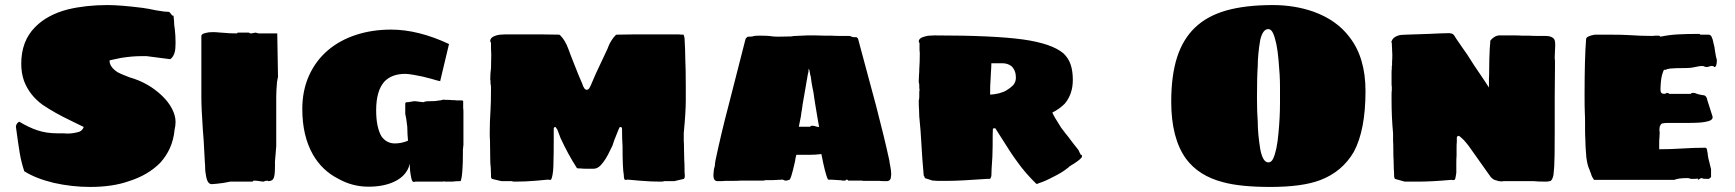

<svg xmlns="http://www.w3.org/2000/svg" viewBox="-20 -715 6859 759"><path d="M193 8Q122 -9 76 -38Q64 -74 58 -110Q52 -146 43 -213V-216Q45 -228 56 -234Q94 -211 129 -199.5Q164 -188 206 -188H230L246 -187Q269 -187 293 -194Q306 -199 311 -213L258 -239Q197 -268 148 -301Q97 -338 75 -395Q64 -426 64 -463Q64 -553 119 -608Q167 -657 249 -678Q320 -695 405 -695Q455 -695 543 -684Q552 -682 568 -680L598 -674Q632 -668 648 -668Q649 -668 651.5 -665Q654 -662 656 -660Q660 -653 664 -653H665H666L668 -632Q668 -617 671 -600Q674 -575 674 -546Q674 -521 671 -510Q666 -490 653 -481L560 -493H550H536Q502 -493 458 -486L425 -479Q413 -477 413 -475Q413 -451 444 -430Q459 -422 474 -416.5Q489 -411 493 -409Q567 -388 621 -336Q646 -312 660 -285Q674 -258 674 -233Q674 -218 670 -201Q663 -126 613 -71Q564 -22 490 1Q426 24 336 24Q265 24 193 8Z M794 -23Q791 -38 791 -50Q791 -66 790 -70Q789 -99 785 -162L782 -200Q776 -288 776 -330V-573Q776 -581 794 -585Q804 -588 822 -588Q834 -588 848 -586.5Q862 -585 869 -585Q884 -583 916 -583L920 -586H964Q967 -583 971 -583H975Q976 -584 980 -584Q982 -585 986 -585Q987 -586 988 -586Q989 -586 989 -586Q992 -586 996 -584.5Q1000 -583 1002 -583H1076L1079 -411Q1079 -410 1077.5 -404.5Q1076 -399 1075 -390Q1072 -354 1072 -333V-138L1069 -100Q1066 -75 1067 -59Q1067 -38 1065.5 -25.5Q1064 -13 1059 -6Q1053 1 1040 1L1039 0L1036 -1Q1034 -1 1034 0H1029Q1023 2 1022 3Q1017 3 999 0L985 -1Q980 -1 979 3H904H890L864 8L840 11L817 13Q799 13 794 -23Z M1318 -8Q1254 -40 1217 -104Q1175 -178 1175 -284Q1175 -357 1201.5 -416Q1228 -475 1276 -516Q1323 -556 1387 -577Q1451 -598 1526 -598Q1633 -598 1755 -541L1720 -394Q1702 -398 1687 -403Q1648 -414 1616 -419Q1594 -423 1582 -423Q1530 -423 1501 -394Q1467 -358 1467 -279Q1467 -212 1488 -176Q1508 -148 1541 -148Q1568 -148 1593 -159Q1592 -169 1591 -182.5Q1590 -196 1590 -214Q1586 -250 1582 -265V-304Q1582 -311 1588 -311H1593Q1596 -311 1599 -312Q1602 -313 1605 -313Q1615 -315 1617 -315Q1624 -315 1636 -313Q1640 -313 1645 -312Q1650 -311 1655 -311Q1659 -315 1680 -315Q1696 -315 1705 -316Q1711 -318 1720 -318L1732 -321Q1741 -320 1758 -320Q1765 -319 1777 -319Q1780 -319 1782 -318.5Q1784 -318 1785 -318H1807L1811 -316V-288Q1812 -283 1812 -273V-259V-233V-145V-141Q1811 -138 1811 -133Q1810 -129 1810 -124V-119Q1810 -66 1808 -44Q1806 -11 1801 1Q1780 1 1768 3H1748H1746H1737L1736 1L1732 3H1645H1641H1632H1622Q1620 4 1615 4Q1608 4 1605 -16Q1600 -38 1600 -68Q1590 -24 1545 0Q1501 23 1437 23Q1373 23 1318 -8Z M2002 1H1984H1969H1962L1924 -8L1921 -15V-25L1920 -52Q1918 -70 1918 -83L1917 -159Q1916 -170 1916 -189Q1916 -235 1919 -278Q1921 -306 1921 -368Q1921 -378 1919 -385V-395L1918 -401Q1918 -424 1921 -446L1922 -499L1921 -523V-546Q1918 -549 1918 -553Q1918 -568 1942 -575Q1956 -579 1977 -579H2123L2191 -578Q2191 -578 2192.5 -577Q2194 -576 2196 -574Q2204 -566 2212 -553Q2221 -538 2227 -521Q2234 -501 2254 -451Q2270 -410 2281 -386Q2289 -360 2299 -360Q2308 -360 2313 -373Q2315 -375 2319 -386L2335 -423Q2337 -427 2349 -453Q2352 -458 2366 -489L2381 -521Q2383 -527 2387 -536Q2391 -545 2396 -553Q2406 -569 2412 -574Q2414 -578 2418 -578L2486 -579H2631H2643H2652H2664Q2668 -578 2682 -578Q2683 -578 2686 -565Q2689 -514 2689 -483Q2691 -445 2691 -368V-318Q2691 -273 2683 -189V-159Q2684 -146 2684 -123L2685 -81Q2686 -69 2686 -49Q2686 -31 2687 -25V-15L2684 -8L2646 1H2638H2624H2607Q2601 3 2592 3Q2553 3 2512 -0.5Q2471 -4 2461 -5L2457 -4H2452Q2446 -4 2446 -23Q2441 -49 2441 -138Q2439 -163 2439 -206Q2439 -213 2432 -213Q2429 -213 2426 -205Q2411 -169 2408 -160L2401 -139L2393 -123Q2375 -83 2354 -61Q2341 -48 2327 -48H2314H2296Q2283 -48 2277 -49Q2266 -49 2261 -50Q2226 -104 2196 -169Q2192 -181 2188.5 -189Q2185 -197 2183 -203Q2176 -213 2176 -213Q2169 -213 2169 -206V-166Q2169 -105 2168 -78Q2168 -35 2162 -14Q2161 -10 2159.5 -7Q2158 -4 2156 -4H2151L2147 -5Q2138 -4 2097.5 -0.5Q2057 3 2016 3Q2007 3 2002 1Z M2801 -33Q2801 -45 2806 -60Q2806 -67 2807 -71.5Q2808 -76 2808 -79Q2831 -188 2859 -294L2927 -560Q2927 -562 2930 -565Q2933 -568 2936 -570H2943Q2955 -570 2962 -573Q2968 -574 2983 -574Q3007 -574 3019 -573Q3037 -570 3056 -570L3108 -571Q3116 -573 3127 -573L3171 -575H3204Q3223 -575 3241 -574H3269Q3279 -573 3298 -573H3336Q3339 -573 3342 -572Q3345 -571 3347 -570Q3351 -568 3357 -568H3366Q3373 -563 3373 -558L3444 -294Q3477 -167 3496 -79Q3496 -74 3499 -60Q3503 -40 3503 -28Q3503 -21 3501 -9Q3496 1 3487 1H3476Q3463 1 3456 0H3434H3413H3396Q3389 0 3388 -1H3333L3332 -3Q3330 -5 3326 -5L3323 -3Q3323 -1 3321 -1H3318H3311Q3306 -3 3293 -3Q3269 -5 3253 -5Q3242 -28 3227 -106Q3206 -103 3179 -103H3153H3128Q3124 -88 3123 -78Q3122 -73 3115 -44Q3108 -15 3102 -5L3096 -3Q3093 -2 3091 -1.5Q3089 -1 3089 -1H3087Q3081 -1 3079 -3Q3075 -5 3074 -5L3036 -3H3008Q3003 -2 3000 -1.5Q2997 -1 2996 -1H2916H2908Q2899 0 2871 0H2847Q2841 1 2828 1H2816Q2797 1 2801 -33ZM3211 -253 3203 -301Q3201 -315 3199 -326.5Q3197 -338 3196 -348Q3193 -360 3191.5 -370.5Q3190 -381 3188 -390Q3187 -396 3186 -405.5Q3185 -415 3183 -419L3181 -431Q3181 -435 3179 -438L3178 -444Q3176 -438 3176 -438V-434V-431Q3176 -430 3175 -427.5Q3174 -425 3173 -419Q3172 -414 3171 -406.5Q3170 -399 3168 -390L3161 -349L3153 -303L3150 -281Q3148 -273 3146 -255Q3137 -210 3138 -214H3182Q3183 -215 3185 -216.5Q3187 -218 3188 -218H3191Q3196 -218 3199.5 -217Q3203 -216 3206 -215Q3212 -213 3218 -213Q3212 -247 3211 -253Z M4001 -76Q3979 -105 3933 -179L3916 -206Q3915 -207 3914.5 -207.5Q3914 -208 3914 -208H3909L3905 -206Q3904 -193 3904 -136Q3904 -99 3900 -49L3899 -19Q3895 -8 3894 -8H3887H3884Q3774 0 3724 0H3709H3690Q3679 0 3674 -1H3667L3636 -11L3634 -18Q3632 -18 3631.5 -22Q3631 -26 3631 -28Q3628 -70 3626 -89Q3622 -143 3621 -168Q3619 -192 3619 -199L3614 -254L3613 -284Q3612 -293 3612 -309V-318Q3614 -323 3614 -334V-351Q3615 -355 3615 -360L3614 -368V-378Q3614 -385 3612 -389V-395L3613 -420Q3614 -427 3614 -441Q3616 -471 3616 -498V-508Q3615 -511 3615 -521V-535V-545Q3612 -548 3612 -551Q3612 -565 3637 -571Q3650 -575 3674 -575Q3908 -575 4024 -559Q4138 -543 4184 -504Q4204 -485 4212.5 -459.5Q4221 -434 4221 -399Q4221 -343 4189 -305Q4168 -284 4140 -270Q4146 -255 4175 -210Q4181 -203 4186.5 -195Q4192 -187 4200 -178Q4219 -152 4244 -121Q4245 -117 4252 -104Q4257 -102 4257.5 -99.5Q4258 -97 4256 -93Q4248 -81 4209 -58Q4204 -53 4197 -48Q4177 -32 4142 -15Q4110 2 4087 9Q4078 14 4076 11Q4032 -32 4001 -76ZM3929 -346Q3950 -352 3959 -358Q3974 -367 3985 -378Q3996 -391 3996 -408Q3996 -436 3979 -453Q3964 -465 3942 -465H3899Q3899 -452 3897 -424L3896 -403Q3894 -383 3894 -341Q3907 -341 3929 -346Z M4814 5Q4718 -20 4668 -88Q4610 -169 4610 -313Q4610 -416 4633 -488Q4656 -560 4704 -606Q4752 -652 4827.5 -673.5Q4903 -695 5012 -695Q5097 -695 5172 -669Q5264 -636 5315 -568Q5378 -487 5378 -355Q5378 -201 5332 -115Q5286 -36 5199 -3Q5128 24 5002 24Q4883 24 4814 5ZM5013 -88Q5028 -120 5034 -189Q5040 -252 5040 -308V-348V-373Q5040 -417 5034 -480Q5028 -548 5013 -583Q5005 -600 4994 -600Q4972 -600 4962 -558Q4952 -500 4952 -453Q4949 -413 4949 -328Q4949 -271 4952 -234Q4952 -187 4962 -125Q4972 -73 4994 -73Q5006 -73 5013 -88Z M5572 3H5556H5541H5533L5494 -8L5492 -14Q5491 -14 5491 -24Q5491 -37 5490 -45L5489 -83Q5488 -95 5488 -121Q5488 -146 5487 -158V-188Q5481 -251 5481 -318V-326V-341Q5481 -353 5482 -358V-366V-373Q5481 -376 5481 -383V-394V-400V-410V-426Q5481 -438 5482 -443V-453L5483 -458V-471Q5484 -481 5484 -498Q5484 -511 5483 -521L5482 -544L5481 -548Q5478 -550 5481 -551Q5485 -567 5506 -574Q5516 -578 5539 -578Q5556 -578 5628 -581Q5664 -583 5673 -583Q5688 -584 5709 -584Q5719 -583 5723 -580.5Q5727 -578 5730.5 -572Q5734 -566 5736 -563L5756 -534Q5755 -535 5781 -498Q5805 -459 5839 -410Q5844 -402 5851 -392Q5858 -382 5866 -369V-404Q5867 -418 5867 -444Q5867 -478 5869 -520Q5869 -528 5870 -534.5Q5871 -541 5871 -545Q5871 -555 5872 -555Q5876 -561 5886 -568Q5898 -576 5911 -575H5961H5971Q5986 -575 5996 -574H6026Q6036 -573 6056 -573H6078H6088Q6108 -573 6118 -566Q6124 -562 6126 -555.5Q6128 -549 6128 -536Q6128 -523 6127 -514Q6126 -504 6126 -490V-483Q6127 -480 6127 -474V-448L6126 -333V-220V-193Q6126 -85 6124 -56L6121 -23Q6116 0 6107 1Q6105 1 6101.5 2Q6098 3 6094 3Q6058 3 6041 1H5989H5937H5924Q5921 2 5916 2Q5904 2 5891 -3Q5883 -5 5874 -14L5786 -138Q5781 -145 5767 -161L5754 -173Q5749 -178 5746 -178Q5743 -178 5741 -175.5Q5739 -173 5739 -171V-154Q5738 -146 5738 -129V-100Q5737 -89 5737 -70V-46V-31Q5736 -29 5736 -25Q5736 -24 5733 -9Q5731 -5 5730 -4Q5729 -3 5723 -3Q5721 -4 5719.5 -4Q5718 -4 5717 -4Q5638 3 5586 3Z M6279 -8Q6272 -17 6269 -30Q6266 -35 6264 -43Q6255 -61 6251 -93Q6247 -139 6247 -166Q6246 -178 6246 -199V-223Q6246 -253 6245 -270Q6244 -288 6244 -341Q6244 -483 6250 -560Q6250 -572 6284 -578H6314H6339Q6396 -578 6424 -576Q6466 -573 6509 -573Q6519 -573 6524 -574H6539L6544 -570Q6577 -577 6612 -579Q6647 -581 6697 -581Q6699 -581 6702 -578H6734Q6742 -578 6746.5 -569Q6751 -560 6754 -543Q6758 -530 6760 -511Q6764 -486 6767 -478Q6767 -450 6757 -450Q6756 -450 6754 -453L6750 -454Q6745 -455 6739 -453Q6733 -450 6726 -450Q6720 -450 6716 -453Q6714 -454 6707 -454Q6698 -454 6686 -451Q6682 -450 6670.5 -448Q6659 -446 6644 -446Q6601 -446 6582 -444Q6571 -443 6561 -438V-440Q6557 -440 6554 -430Q6547 -413 6545 -383Q6544 -374 6544 -363Q6544 -352 6547.5 -348Q6551 -344 6559 -344Q6565 -344 6569 -348Q6571 -348 6574 -347Q6577 -346 6579 -344H6664Q6665 -346 6667 -347Q6669 -348 6671 -348Q6681 -348 6686 -345Q6692 -342 6710 -339Q6720 -339 6724 -333Q6729 -326 6729 -320L6750 -254Q6753 -238 6720 -233Q6701 -229 6647 -229H6604H6574Q6560 -229 6553 -227.5Q6546 -226 6544 -220Q6540 -215 6540 -204V-200Q6540 -195 6541 -193L6540 -171Q6539 -164 6539 -150V-140V-131V-125Q6584 -125 6631 -128Q6677 -131 6722 -131Q6725 -131 6727 -126.5Q6729 -122 6729 -116Q6731 -110 6731 -103Q6733 -88 6737 -75L6744 -46V-26V-23V-15L6736 -8H6729H6726Q6715 -8 6712 -9Q6709 -11 6705 -11Q6703 -10 6699 -8Q6695 -6 6692 -4V-9L6680 -8H6665Q6661 -8 6659 -10L6651 -11Q6614 -11 6599 -4H6282Q6280 -4 6279 -8Z"/></svg>

Font: Sigmar One
Style: Regular
Weight: 400
Designer: Vernon Adams
Foundry: Vernon Adams
Version: Version 2.000